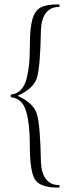

<svg xmlns="http://www.w3.org/2000/svg" viewBox="-20 -745 329 882"><path d="M32 -298Q29 -298 29 -304.5Q29 -311 32 -311Q59 -314 77 -333.5Q95 -353 103 -387Q111 -421 114 -453Q117 -485 117 -529Q117 -615 128.5 -655.5Q140 -696 166.5 -710.5Q193 -725 250 -725Q254 -725 254 -719Q254 -713 250 -713Q212 -713 191 -685.5Q170 -658 168 -607Q165 -436 149.5 -387Q134 -338 61 -305Q134 -272 149.5 -221Q165 -170 168 -1Q170 50 191 77.5Q212 105 250 105Q254 105 254 111Q254 117 250 117Q166 117 141.5 81Q117 45 117 -80Q117 -175 100 -233.5Q83 -292 32 -298Z"/></svg>

Font: Cormorant Upright Light
Style: Regular
Weight: 300
Designer: Christian Thalmann (Catharsis Fonts)
Foundry: Catharsis Fonts
Version: Version 3.302;PS 003.302;hotconv 1.0.88;makeotf.lib2.5.64775